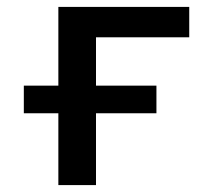

<svg xmlns="http://www.w3.org/2000/svg" viewBox="-20 -536 640 556"><path d="M149 0H258V-208H433V-288H258V-428H528V-516H149V-288H49V-208H149Z"/></svg>

Font: IBM Mono Medium
Style: Regular
Weight: 500
Monospace: yes
Designer: Mike Abbink, Paul van der Laan, Pieter van Rosmalen
Foundry: Bold Monday
Version: Version 2.3